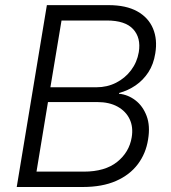

<svg xmlns="http://www.w3.org/2000/svg" viewBox="-20 -748 685 768"><path d="M46.9 0 167.5 -727.5H413.6Q484.4 -727.5 529.1 -702.6Q573.7 -677.7 592 -634Q610.4 -590.3 601.1 -534.2Q594.2 -490.7 573.5 -459Q552.7 -427.2 522.5 -406.5Q492.2 -385.7 456.1 -376V-373Q491.7 -369.6 521.5 -346.9Q551.3 -324.2 566.4 -284.4Q581.5 -244.6 572.3 -189.9Q563.5 -133.8 531.2 -91.1Q499 -48.3 444.1 -24.2Q389.2 0 310.5 0ZM126 -61.5H315.4Q399.9 -61.5 448.5 -100.3Q497.1 -139.2 506.8 -198.7Q513.7 -239.7 498.5 -271.5Q483.4 -303.2 450.2 -321.5Q417 -339.8 368.7 -339.8H171.9ZM181.6 -398.9H365.7Q408.7 -398.9 444.6 -417.2Q480.5 -435.5 504.4 -467.3Q528.3 -499 535.2 -539.6Q544.4 -596.7 512.7 -631.3Q481 -666 407.2 -666H226.1Z"/></svg>

Font: Inter 18pt Light
Style: Italic
Weight: 300
Italic angle: -9.3988°
Designer: Rasmus Andersson
Foundry: rsms
Version: Version 4.001;git-66647c0bb